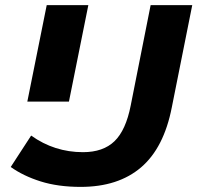

<svg xmlns="http://www.w3.org/2000/svg" viewBox="-20 -720 773 752"><path d="M296 12Q207 12 139 -9.5Q71 -31 22 -66L102 -189Q193 -124 305 -124Q384 -124 428.5 -167Q473 -210 492 -307L570 -700H733L653 -300Q622 -141 532.5 -64.5Q443 12 296 12ZM87 -322 163 -700H326L250 -322Z"/></svg>

Font: Montserrat
Style: Bold Italic
Weight: 700
Italic angle: -11.3°
Designer: Julieta Ulanovsky
Foundry: Julieta Ulanovsky
Version: Version 9.000; ttfautohint (v1.8.4.7-5d5b)